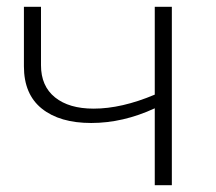

<svg xmlns="http://www.w3.org/2000/svg" viewBox="-20 -542 631 562"><path d="M483 -522H433V-265C368.3 -237.7 308.7 -224 254 -224C206 -224 168.3 -235 141 -257C113.7 -279 100 -310.3 100 -351V-522H50V-348C50 -293.3 67.5 -252 102.5 -224C137.5 -196 185.7 -182 247 -182C309 -182 371 -196.3 433 -225V0H483Z"/></svg>

Font: Montserrat Custom ExtraLight
Style: Regular
Weight: 300
Designer: Julieta Ulanovsky
Foundry: Julieta Ulanovsky
Version: Version 7.200